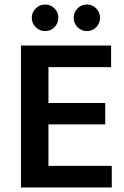

<svg xmlns="http://www.w3.org/2000/svg" viewBox="-20 -832 552 852"><path d="M73 -630H473V-534H195V-375H447V-280H195V-96H476V0H73ZM121 -754Q121 -777 138.5 -794.5Q156 -812 180 -812Q205 -812 222 -794.5Q239 -777 239 -754Q239 -729 222 -711.5Q205 -694 180 -694Q156 -694 138.5 -711.5Q121 -729 121 -754ZM307 -754Q307 -777 324 -794.5Q341 -812 366 -812Q390 -812 407 -794.5Q424 -777 424 -754Q424 -729 407 -711.5Q390 -694 366 -694Q341 -694 324 -711.5Q307 -729 307 -754Z"/></svg>

Font: Mukta SemiBold
Style: Regular
Weight: 600
Designer: Girish Dalvi and Yashodeep Gholap
Foundry: Ek Type
Version: Version 2.538;PS 1.002;hotconv 16.6.51;makeotf.lib2.5.65220;